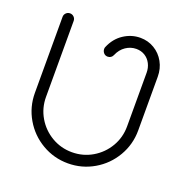

<svg xmlns="http://www.w3.org/2000/svg" viewBox="-103 -621 693 722"><g transform="rotate(20 243.5 -259.5)"><path d="M37 -197.4V-501.5Q37 -510.7 43.5 -517.2Q50 -523.7 59.3 -523.7Q68.5 -523.7 75 -517.2Q81.5 -510.7 81.5 -501.5V-197.4Q81.5 -153.3 103.3 -116.1Q125.2 -78.9 162.4 -57Q199.6 -35.2 243.7 -35.2Q287.8 -35.2 325 -57Q362.2 -78.9 384.1 -116.1Q405.9 -153.3 405.9 -197.4V-412.2Q405.9 -431.9 397.6 -448.1Q389.3 -464.4 374.1 -473.9Q358.9 -483.3 339.6 -483.3Q317 -483.3 297.6 -470.2Q278.1 -457 267.8 -432.6Q265.2 -426.3 259.8 -422.6Q254.4 -418.9 247.4 -418.9Q237.4 -418.9 231.3 -425.9Q225.2 -433 225.2 -441.9Q225.2 -446.7 226.7 -449.6Q242.2 -487 273.1 -507.4Q304.1 -527.8 339.6 -527.8Q370.4 -527.8 395.7 -512.6Q421.1 -497.4 435.7 -471.1Q450.4 -444.8 450.4 -412.2V-197.4Q450.4 -141.5 422.6 -93.9Q394.8 -46.3 347.2 -18.5Q299.6 9.3 243.7 9.3Q187.8 9.3 140.2 -18.5Q92.6 -46.3 64.8 -93.9Q37 -141.5 37 -197.4Z"/></g></svg>

Font: 26F Galaxy Hebrew
Style: Regular
Weight: 400
Designer: C₂₉H₂₅N₃O₅
Version: Version 1.000